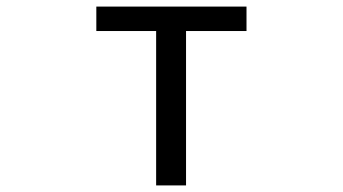

<svg xmlns="http://www.w3.org/2000/svg" viewBox="-20 -563 1040 583"><path d="M454.1 0V-468.8H272.5V-543H728.5V-468.8H544.9V0Z"/></svg>

Font: Gen Shin Gothic Monospace Regular
Style: Regular
Weight: 400
Designer: [Source Han Sans]
Ryoko NISHIZUKA  (kana & ideographs); Paul D. Hunt (Latin, Greek & Cyrillic); Wenlong ZHANG  (bopomofo
Version: Version 1.002.20150607